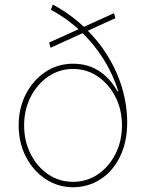

<svg xmlns="http://www.w3.org/2000/svg" viewBox="-20 -792 626 824"><path d="M475.1 -713.9 196.8 -586.9 190.9 -609.4 469.2 -735.4ZM293.5 11.7Q228 11.2 175 -23.9Q122.1 -59.1 91.1 -119.4Q60.1 -179.7 60.1 -253.9Q60.1 -328.1 91.1 -388.2Q122.1 -448.2 175 -483.4Q228 -518.6 293.5 -518.6Q334.5 -518.6 369.4 -505.4Q404.3 -492.2 433.1 -465.8Q461.9 -439.5 483.9 -400.4H487.8Q464.8 -473.6 424.1 -538.6Q383.3 -603.5 326.7 -657.5Q270 -711.4 198.7 -750L206.5 -772.5Q280.3 -732.9 339.1 -677.7Q397.9 -622.6 439.7 -556.2Q481.4 -489.7 503.4 -416.5Q525.4 -343.3 525.9 -267.6Q525.9 -182.6 495.1 -119.9Q464.4 -57.1 411.6 -22.9Q358.9 11.2 293.5 11.7ZM293.5 -11.7Q352.5 -11.7 399.9 -43.7Q447.3 -75.7 475.3 -130.9Q503.4 -186 503.4 -253.9Q503.4 -321.8 475.3 -376.5Q447.3 -431.2 399.9 -463.6Q352.5 -496.1 293.5 -496.1Q234.9 -496.1 187.3 -463.6Q139.6 -431.2 111.6 -376.2Q83.5 -321.3 83.5 -253.9Q83.5 -186 111.6 -130.9Q139.6 -75.7 187 -43.7Q234.4 -11.7 293.5 -11.7Z"/></svg>

Font: Inter 16pt Thin
Style: Regular
Weight: 250
Version: Version 4.001;git-66647c0bb